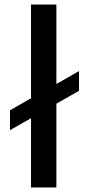

<svg xmlns="http://www.w3.org/2000/svg" viewBox="-20 -828 385 848"><path d="M24 -341 117 -394V-808H229V-457L329 -514V-427L229 -370V0H117V-306L24 -253Z"/></svg>

Font: Encode Sans Normal
Style: Medium
Weight: 500
Designer: Pablo Impallari, Andres Torresi
Foundry: Pablo Impallari, Andres Torresi
Version: Version 1.000; ttfautohint (v1.00) -l 8 -r 50 -G 200 -x 14 -